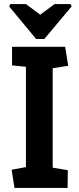

<svg xmlns="http://www.w3.org/2000/svg" viewBox="-20 -920 388 940"><path d="M30 -900H107L177 -848L247 -900H325L331 -889L197 -729H157L25 -888ZM51 0 37 -89 107 -102V-593L39 -600V-691H299L314 -598L238 -586V-99L312 -87L311 0Z"/></svg>

Font: Kreon Light
Style: Bold
Weight: 700
Version: Version 2.002